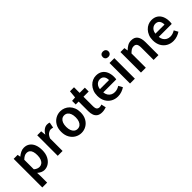

<svg xmlns="http://www.w3.org/2000/svg" viewBox="210 -2127 3672 3672"><g transform="rotate(-45 2046.5 -291.0)"><path d="M83 219V-555H190L201 -496H203Q239 -526 282 -547.5Q325 -569 370 -569Q440 -569 489 -533.5Q538 -498 563.5 -435Q589 -372 589 -286Q589 -191 555 -124Q521 -57 467 -21.5Q413 14 352 14Q315 14 279 -2.5Q243 -19 210 -48L214 45V219ZM324 -95Q361 -95 390.5 -116.5Q420 -138 437 -180Q454 -222 454 -284Q454 -340 441.5 -379.5Q429 -419 403 -440Q377 -461 334 -461Q304 -461 275 -445.5Q246 -430 214 -399V-141Q244 -115 272.5 -105Q301 -95 324 -95Z M720 0V-555H827L838 -456H840Q870 -510 912 -539.5Q954 -569 998 -569Q1020 -569 1034.5 -566Q1049 -563 1061 -557L1039 -444Q1024 -448 1011.5 -450.5Q999 -453 981 -453Q949 -453 912.5 -427Q876 -401 851 -338V0Z M1354 14Q1285 14 1224.5 -20.5Q1164 -55 1127 -120.5Q1090 -186 1090 -277Q1090 -370 1127 -435Q1164 -500 1224.5 -534.5Q1285 -569 1354 -569Q1406 -569 1453.5 -549.5Q1501 -530 1538 -492.5Q1575 -455 1596.5 -401Q1618 -347 1618 -277Q1618 -186 1581 -120.5Q1544 -55 1483.5 -20.5Q1423 14 1354 14ZM1354 -94Q1395 -94 1424 -116.5Q1453 -139 1468.5 -180.5Q1484 -222 1484 -277Q1484 -333 1468.5 -374.5Q1453 -416 1424 -438.5Q1395 -461 1354 -461Q1314 -461 1285 -438.5Q1256 -416 1240.5 -374.5Q1225 -333 1225 -277Q1225 -222 1240.5 -180.5Q1256 -139 1285 -116.5Q1314 -94 1354 -94Z M1912 14Q1848 14 1809.5 -11.5Q1771 -37 1753.5 -82.5Q1736 -128 1736 -188V-451H1657V-549L1744 -555L1758 -707H1867V-555H2008V-451H1867V-187Q1867 -139 1886.5 -114.5Q1906 -90 1946 -90Q1960 -90 1975.5 -94Q1991 -98 2003 -103L2025 -7Q2003 0 1974.5 7Q1946 14 1912 14Z M2339 14Q2262 14 2200 -21Q2138 -56 2101.5 -121Q2065 -186 2065 -277Q2065 -345 2086.5 -398.5Q2108 -452 2144.5 -490.5Q2181 -529 2226.5 -549Q2272 -569 2321 -569Q2396 -569 2447 -535.5Q2498 -502 2524 -442.5Q2550 -383 2550 -305Q2550 -286 2548.5 -269.5Q2547 -253 2544 -242H2193Q2198 -193 2220 -159Q2242 -125 2276.5 -106.5Q2311 -88 2356 -88Q2391 -88 2422 -98.5Q2453 -109 2484 -128L2529 -46Q2490 -20 2441 -3Q2392 14 2339 14ZM2191 -331H2438Q2438 -394 2409 -430.5Q2380 -467 2323 -467Q2292 -467 2264 -451.5Q2236 -436 2216.5 -406Q2197 -376 2191 -331Z M2675 0V-555H2806V0ZM2741 -652Q2705 -652 2684 -672.5Q2663 -693 2663 -727Q2663 -760 2684 -780.5Q2705 -801 2741 -801Q2775 -801 2797 -780.5Q2819 -760 2819 -727Q2819 -693 2797 -672.5Q2775 -652 2741 -652Z M2971 0V-555H3078L3089 -480H3091Q3128 -517 3172 -543Q3216 -569 3273 -569Q3362 -569 3403 -511Q3444 -453 3444 -348V0H3313V-331Q3313 -400 3292.5 -428Q3272 -456 3227 -456Q3191 -456 3163.5 -438.5Q3136 -421 3102 -388V0Z M3840 14Q3763 14 3701 -21Q3639 -56 3602.5 -121Q3566 -186 3566 -277Q3566 -345 3587.5 -398.5Q3609 -452 3645.5 -490.5Q3682 -529 3727.5 -549Q3773 -569 3822 -569Q3897 -569 3948 -535.5Q3999 -502 4025 -442.5Q4051 -383 4051 -305Q4051 -286 4049.5 -269.5Q4048 -253 4045 -242H3694Q3699 -193 3721 -159Q3743 -125 3777.5 -106.5Q3812 -88 3857 -88Q3892 -88 3923 -98.5Q3954 -109 3985 -128L4030 -46Q3991 -20 3942 -3Q3893 14 3840 14ZM3692 -331H3939Q3939 -394 3910 -430.5Q3881 -467 3824 -467Q3793 -467 3765 -451.5Q3737 -436 3717.5 -406Q3698 -376 3692 -331Z"/></g></svg>

Font: Noto Sans SC SemiBold
Style: Regular
Weight: 600
Designer: Ryoko NISHIZUKA 西塚涼子 (kana, bopomofo & ideographs); Paul D. Hunt (Latin, Greek & Cyrillic); Sandoll Communications 산돌커뮤니
Foundry: Adobe
Version: Version 2.004-H2;hotconv 1.0.118;makeotfexe 2.5.65603